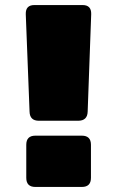

<svg xmlns="http://www.w3.org/2000/svg" viewBox="-20 -740 464 760"><path d="M289 -262H134Q98 -262 97 -298L82 -684Q81 -720 116 -720H307Q342 -720 341 -684L327 -298Q326 -262 289 -262ZM304 0H120Q84 0 84 -36V-167Q84 -203 120 -203H304Q340 -203 340 -167V-36Q340 0 304 0Z"/></svg>

Font: Bungee Spice
Style: Regular
Weight: 400
Designer: David Jonathan Ross
Foundry: David Jonathan Ross
Version: Version 2.000